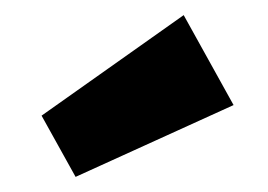

<svg xmlns="http://www.w3.org/2000/svg" viewBox="-20 -854 354 254"><path d="M289 -715 80 -620 35 -701 223 -834Z"/></svg>

Font: Fira Sans Compressed ExtraBold
Style: Regular
Weight: 800
Width: 1
Designer: bBox Type GmbH & Carrois Corporate GbR & Edenspiekermann AG
Foundry: bBox Type GmbH & Carrois Corporate GbR & Edenspiekermann AG
Version: Version 4.301